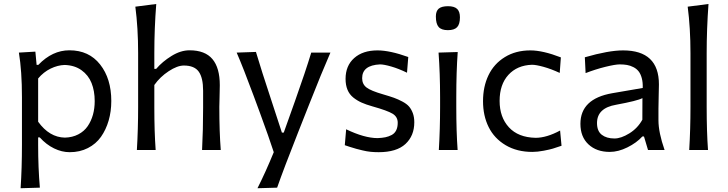

<svg xmlns="http://www.w3.org/2000/svg" viewBox="-20 -764 3706 978"><path d="M183.1 191.9 85 194.8Q91.8 91.8 91.8 -26.9V-269Q91.8 -401.9 76.2 -496.1L160.2 -501L166.5 -433.6H175.3Q246.6 -507.8 333.5 -507.8Q433.1 -507.8 490 -435.5Q546.9 -363.3 546.9 -249.5Q546.9 -196.3 533.4 -149.9Q520 -103.5 494.4 -67.1Q468.8 -30.8 427.7 -9.8Q386.7 11.2 335 11.2Q294.9 11.2 255.4 -8.1Q215.8 -27.3 182.6 -64H174.3V-23.4Q174.3 89.8 183.1 191.9ZM310.5 -63Q349.1 -64 378.9 -79.6Q408.7 -95.2 426.5 -121.1Q444.3 -147 453.4 -179.4Q462.4 -211.9 462.4 -249Q462.4 -300.8 446.3 -341.1Q430.2 -381.3 395 -406.5Q359.9 -431.6 309.1 -433.1Q273.9 -432.1 237.8 -414.6Q201.7 -397 174.3 -364.3V-144Q231.4 -64.5 310.5 -63Z M772.9 0H677.2Q683.6 -106.4 683.6 -219.2V-493.7Q683.6 -621.1 669.4 -730L775.9 -743.7Q766.1 -619.1 766.1 -493.7V-413.1H775.4Q807.1 -450.2 853.8 -479Q900.4 -507.8 945.3 -507.8Q1024.4 -507.8 1062 -463.1Q1099.6 -418.5 1099.6 -330.1Q1099.6 -306.6 1098.4 -269.3Q1097.2 -231.9 1097.2 -219.2Q1097.2 -92.3 1104.5 0H1009.3Q1014.6 -101.6 1014.6 -215.3V-301.8Q1014.6 -367.7 992.4 -398.9Q970.2 -430.2 916.5 -430.2Q883.3 -430.2 839.4 -401.4Q795.4 -372.6 766.1 -331.1V-215.3Q766.1 -93.8 772.9 0Z M1565.4 -496.1H1663.1Q1618.7 -394.5 1553.7 -229.5L1498.5 -89.8Q1424.8 96.7 1391.6 191.9L1291.5 194.8Q1332.5 113.8 1374.5 11.2Q1350.6 -62.5 1304.7 -187.5L1271.5 -277.3Q1219.2 -418.5 1185.5 -496.1L1283.7 -499.5Q1310.5 -408.7 1363.8 -248L1416 -88.4H1425.3L1482.4 -248.5Q1536.1 -399.4 1565.4 -496.1Z M1908.7 11.2Q1887.7 11.2 1867.9 9.3Q1848.1 7.3 1826.4 2Q1804.7 -3.4 1794.9 -5.9Q1785.2 -8.3 1761.2 -16.1Q1737.3 -23.9 1736.3 -24.4L1743.2 -105.5Q1836.4 -60.5 1903.8 -60.5Q1926.8 -61.5 1943.4 -64.9Q1960 -68.4 1975.1 -76.4Q1990.2 -84.5 1998 -100.1Q2005.9 -115.7 2005.9 -138.7Q2005.9 -168.9 1979.7 -184.8Q1953.6 -200.7 1877 -222.2Q1844.2 -231.4 1821.8 -241.5Q1799.3 -251.5 1779.5 -267.3Q1759.8 -283.2 1750 -306.9Q1740.2 -330.6 1740.2 -362.3Q1740.2 -429.2 1784.2 -468.3Q1828.1 -507.3 1902.8 -507.3Q1965.8 -507.3 2059.6 -473.6L2053.2 -393.6Q2011.2 -414.1 1973.6 -425Q1936 -436 1915.5 -436Q1824.7 -431.6 1824.7 -365.7Q1824.7 -335.4 1846.9 -318.4Q1869.1 -301.3 1932.1 -283.2Q1965.8 -273.4 1986.8 -265.9Q2007.8 -258.3 2029.8 -246.6Q2051.8 -234.9 2063.5 -221.4Q2075.2 -208 2082.8 -187.7Q2090.3 -167.5 2090.3 -141.1Q2090.3 -72.3 2045.2 -30.5Q2000 11.2 1908.7 11.2Z M2200.2 -680.2Q2200.2 -707.5 2214.8 -720Q2229.5 -732.4 2262.2 -732.4Q2293.9 -732.4 2308.3 -718.8Q2322.8 -705.1 2322.8 -675.8Q2322.8 -640.6 2308.3 -625.5Q2293.9 -610.4 2261.2 -610.4Q2228.5 -610.4 2214.4 -626.5Q2200.2 -642.6 2200.2 -680.2ZM2311 0H2215.3Q2221.7 -106.4 2221.7 -219.2V-269Q2221.7 -389.6 2213.9 -496.1L2311.5 -499Q2304.2 -397.9 2304.2 -269V-219.2Q2304.2 -93.8 2311 0Z M2691.4 9.8Q2613.3 9.8 2555.7 -24.4Q2498 -58.6 2469.2 -116.5Q2440.4 -174.3 2440.4 -248.5Q2440.4 -322.8 2468.3 -380.9Q2496.1 -439 2551.5 -473.1Q2606.9 -507.3 2681.6 -507.3Q2745.1 -507.3 2836.9 -471.7L2831.1 -392.6Q2786.6 -413.1 2748.5 -423.6Q2710.4 -434.1 2689.9 -434.1Q2614.3 -431.6 2569.6 -382.6Q2524.9 -333.5 2524.9 -250Q2524.9 -167 2572.3 -115.5Q2619.6 -64 2708 -62Q2764.2 -62 2833 -99.1L2840.3 -21.5Q2811.5 -11.7 2796.4 -7.1Q2781.2 -2.4 2749.5 3.7Q2717.8 9.8 2691.4 9.8Z M3085.9 9.8Q3018.6 9.8 2977.5 -28.6Q2936.5 -66.9 2936.5 -133.3Q2936.5 -260.7 3098.1 -289.1L3253.9 -315.9Q3254.9 -344.7 3249 -366.2Q3243.2 -387.7 3232.7 -400.9Q3222.2 -414.1 3206.3 -422.1Q3190.4 -430.2 3173.8 -433.1Q3157.2 -436 3136.7 -436Q3114.3 -436 3063.7 -423.6Q3013.2 -411.1 2962.9 -391.6L2959 -472.2Q3080.1 -507.3 3153.8 -507.3Q3336.4 -507.3 3336.4 -334Q3336.4 -320.3 3335.2 -277.1Q3334 -233.9 3334 -210.9V-151.4Q3334 -89.4 3365.2 0H3280.8L3260.3 -68.8H3252Q3222.7 -36.6 3176 -13.4Q3129.4 9.8 3085.9 9.8ZM3109.9 -58.6Q3143.6 -58.6 3185.8 -84.7Q3228 -110.8 3252 -154.3L3252.4 -264.2Q3227.1 -250.5 3118.7 -230.5Q3021 -213.9 3021 -137.2Q3021 -96.2 3045.4 -77.4Q3069.8 -58.6 3109.9 -58.6Z M3586.4 0H3490.7Q3497.1 -106.4 3497.1 -219.2V-493.7Q3497.1 -621.1 3482.9 -730L3588.9 -743.7Q3579.6 -615.2 3579.6 -493.7V-219.2Q3579.6 -93.8 3586.4 0Z"/></svg>

Font: Commissioner Flair
Style: Regular
Weight: 400
Designer: Kostas Bartsokas
Foundry: Kostas Bartsokas
Version: Version 1.000